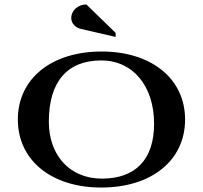

<svg xmlns="http://www.w3.org/2000/svg" viewBox="-20 -836 910 861"><path d="M299.5 -755.4C299.5 -731.7 317.5 -712.3 342.5 -706.4L498.5 -670.4V-688.4L367.4 -816C329.9 -816 299.5 -788.9 299.5 -755.4ZM60 -300C60 -117 210.8 5 434 5C659.9 5 810 -117 810 -300C810 -483 659.2 -605 436 -605C210.1 -605 60 -483 60 -300ZM199 -291C199 -469.2 281.6 -565 434 -565C575.8 -565 671 -450.5 671 -281C671 -121.8 588.6 -35 437 -35C294.5 -35 199 -137.3 199 -291Z"/></svg>

Font: Prida01
Style: Black
Weight: 900
Designer: gluk
Foundry: gluk
Version: Version 00.072